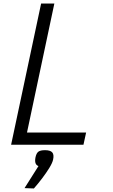

<svg xmlns="http://www.w3.org/2000/svg" viewBox="-20 -820 640 1088"><path d="M43 0 213 -800H288L133 -69H468L453 0ZM119 246 198 121Q186 117 181.5 105Q177 93 181 72Q186 48 197.5 39.5Q209 31 235 31Q265 31 276 43.5Q287 56 281 84Q277 103 259.5 131.5Q242 160 218.5 191Q195 222 172 248Z"/></svg>

Font: Victor Mono
Style: Italic
Weight: 400
Italic angle: -12°
Monospace: yes
Designer: Rune Bjørnerås
Version: Version 1.561;gftools[0.9.30]